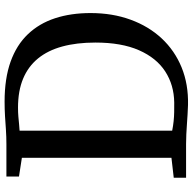

<svg xmlns="http://www.w3.org/2000/svg" viewBox="-22 -768 799 794"><g transform="rotate(-90 377.0 -370.5)"><path d="M340.5 8Q322 7.5 301.8 6.2Q281.5 5 260.5 3.5Q239.5 2 219 1Q198.5 0 179 0H39.5V-51L122 -60.5V-679L44.5 -691V-743H177.5Q209 -743 237.8 -745Q266.5 -747 295 -748.8Q323.5 -750.5 354 -750.5Q450 -750.5 519.2 -725.8Q588.5 -701 633 -654.2Q677.5 -607.5 699 -542Q720.5 -476.5 720.5 -395Q720.5 -304.5 693.2 -229.8Q666 -155 615.8 -101Q565.5 -47 495.8 -18.5Q426 10 340.5 8ZM350.5 -49Q423 -50 479 -86.2Q535 -122.5 566.8 -194.8Q598.5 -267 598.5 -375Q598.5 -452.5 582.2 -512Q566 -571.5 532.8 -612.2Q499.5 -653 449 -674Q398.5 -695 329.5 -695Q309 -695 291.8 -693.5Q274.5 -692 260 -690.5Q245.5 -689 234 -688.5V-57.5Q254 -53.5 273 -51.5Q292 -49.5 311 -49.2Q330 -49 350.5 -49Z"/></g></svg>

Font: Merriweather Medium
Style: Regular
Weight: 500
Version: Version 2.100